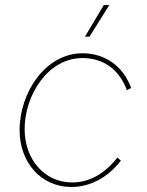

<svg xmlns="http://www.w3.org/2000/svg" viewBox="-20 -737 583 764"><path d="M264 7C339 7 410 -31 461 -98L447 -110C397 -46 336 -11 267 -11C156 -11 78 -104 78 -223C78 -359 171 -506 308 -506C393 -506 455 -459 485 -378L502 -387C471 -471 401 -525 308 -525C162 -525 58 -370 58 -219C58 -91 143 7 264 7ZM336 -591 415 -717H393L318 -591Z"/></svg>

Font: Fixel Text 20240404 Thin
Style: Italic
Weight: 100
Width: 4
Italic angle: -10°
Designer: AlfaBravo + MacPaw
Foundry: Kyrylo Tkachov, Marchela Mozhyna, Serhii Makarenko, Maria Weinstein, Zakhar Kryvoshyya
Version: Version 1.211;Glyphs 3.2 (3225)